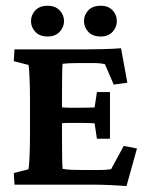

<svg xmlns="http://www.w3.org/2000/svg" viewBox="-20 -628 498 653"><path d="M410.2 4.9Q387.2 2.9 355.5 1.5Q323.7 0 298.8 0H29.3L26.9 -39.6L76.7 -52.2Q78.6 -57.1 80.3 -91.8Q82 -126.5 82 -173.8V-285.6Q82 -334 80.3 -368.4Q78.6 -402.8 76.7 -407.2L26.9 -419.9L29.3 -460H269Q293.5 -460 330.8 -460.9Q368.2 -461.9 391.6 -463.9L413.1 -346.7L366.7 -340.3L336.9 -409.7Q326.2 -412.1 318.1 -412.8Q310.1 -413.6 300.8 -413.6H244.1Q228.5 -413.6 214.6 -412.8Q200.7 -412.1 192.9 -411.1Q190.9 -393.1 190.9 -314V-152.8Q190.9 -72.8 192.9 -53.7Q207 -51.3 222.4 -50.5Q237.8 -49.8 262.7 -49.8H302.2Q332 -49.8 340.1 -50.5Q348.1 -51.3 357.9 -52.7L400.9 -131.8L445.8 -123ZM309.6 -156.2 301.8 -208.5Q296.4 -209 284.2 -209.5Q272 -210 256.8 -210H216.3Q202.6 -210 190.7 -209Q178.7 -208 173.3 -208V-264.6Q178.7 -264.2 190.7 -262.9Q202.6 -261.7 216.3 -261.7H256.8Q272 -261.7 284.2 -262Q296.4 -262.2 301.8 -262.7L309.6 -314.9H354V-156.2ZM142.1 -503.9Q114.7 -503.9 100.1 -519.8Q85.4 -535.6 85.4 -556.2Q85.4 -577.1 100.1 -592.8Q114.7 -608.4 142.1 -608.4Q168 -608.4 182.9 -592.8Q197.8 -577.1 197.8 -556.2Q197.8 -535.6 182.9 -519.8Q168 -503.9 142.1 -503.9ZM322.8 -503.9Q294.9 -503.9 280.3 -519.8Q265.6 -535.6 265.6 -556.2Q265.6 -577.1 280.3 -592.8Q294.9 -608.4 322.8 -608.4Q348.6 -608.4 363 -592.8Q377.4 -577.1 377.4 -556.2Q377.4 -535.6 363 -519.8Q348.6 -503.9 322.8 -503.9Z"/></svg>

Font: Lateef
Style: Bold
Weight: 700
Designer: SIL International
Foundry: SIL International
Version: Version 4.200